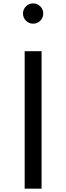

<svg xmlns="http://www.w3.org/2000/svg" viewBox="-20 -1132 398 1152"><path d="M128 0H229.5V-825H128ZM179 -990Q204 -990 221.8 -1007.8Q239.5 -1025.5 239.5 -1051Q239.5 -1076 221.8 -1093.8Q204 -1111.5 179 -1111.5Q153.5 -1111.5 135.8 -1093.8Q118 -1076 118 -1051Q118 -1025.5 135.8 -1007.8Q153.5 -990 179 -990Z"/></svg>

Font: Spartan Medium
Style: Regular
Weight: 500
Designer: Matt Bailey, Mirko Velimirovic
Foundry: Matt Bailey
Version: Version 1.003; ttfautohint (v1.8.3)